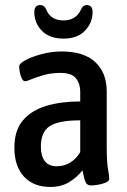

<svg xmlns="http://www.w3.org/2000/svg" viewBox="-20 -734 505 761"><path d="M179 7Q113 7 75 -34Q37 -75 37 -149Q37 -217 71 -257Q105 -297 164 -314.5Q223 -332 298 -332V-371Q298 -402 281 -423.5Q264 -445 220 -445Q183 -445 153.5 -436.5Q124 -428 105 -420Q86 -412 79 -412Q72 -412 66.5 -423Q61 -434 58.5 -448Q56 -462 56 -471Q56 -482 81 -495.5Q106 -509 145 -519.5Q184 -530 224 -530Q313 -530 358 -487.5Q403 -445 403 -372V-155Q403 -92 408 -64Q413 -36 413 -26Q413 -16 398.5 -10Q384 -4 367 -1.5Q350 1 340 1Q325 1 319 -12.5Q313 -26 307 -59Q285 -31 254 -12Q223 7 179 7ZM205 -75Q234 -75 258 -89.5Q282 -104 298 -131V-257Q212 -257 177 -234Q142 -211 142 -153Q142 -116 157.5 -95.5Q173 -75 205 -75ZM232 -581Q176 -581 146 -612Q116 -643 116 -686Q116 -714 140 -714Q155 -714 163 -697Q180 -653 232 -653Q282 -653 302 -698Q309 -714 324 -714Q334 -714 340.5 -707.5Q347 -701 347 -686Q347 -644 317 -612.5Q287 -581 232 -581Z"/></svg>

Font: Asap Condensed Medium
Style: Regular
Weight: 500
Width: 3
Designer: Pablo Cosgaya
Foundry: Omnibus-Type
Version: Version 3.001; ttfautohint (v1.8.4.7-5d5b)